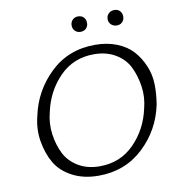

<svg xmlns="http://www.w3.org/2000/svg" viewBox="-90 -905 922 993"><g transform="rotate(-10 371.5 -409.0)"><path d="M385 -743Q368 -743 356.5 -754.5Q345 -766 345 -783Q345 -801 356.5 -812.5Q368 -824 385 -824Q404 -824 415 -812.5Q426 -801 426 -783Q426 -766 415 -754.5Q404 -743 385 -743ZM534 -783Q534 -801 546 -812.5Q558 -824 576 -824Q594 -824 605 -812.5Q616 -801 616 -783Q616 -766 605 -754.5Q594 -743 576 -743Q558 -743 546 -754.5Q534 -766 534 -783ZM348 6Q270 6 211 -25Q152 -56 123 -106Q94 -156 83 -221Q72 -286 89 -353Q116 -482 211 -573Q306 -664 446 -664Q510 -664 561 -643.5Q612 -623 643.5 -588Q675 -553 694.5 -506.5Q714 -460 715 -409Q716 -358 707 -304Q680 -174 584 -84Q488 6 348 6ZM363 -41Q471 -41 544 -115Q617 -189 640 -296Q655 -354 646.5 -411Q638 -468 615.5 -514Q593 -560 545 -588.5Q497 -617 432 -617Q324 -617 251.5 -543Q179 -469 156 -362Q141 -304 149 -246.5Q157 -189 180 -143.5Q203 -98 250.5 -69.5Q298 -41 363 -41Z"/></g></svg>

Font: EauTestInfant Semilight
Style: Italic
Weight: 300
Italic angle: -12°
Designer: Christian Thalmann (Catharsis Fonts)
Version: Version 0.001;PS 000.001;hotconv 1.0.88;makeotf.lib2.5.64775